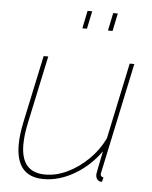

<svg xmlns="http://www.w3.org/2000/svg" viewBox="-53 -774 657 829"><g transform="rotate(5 275.5 -360.0)"><path d="M167 10Q47 10 47 -129Q47 -151 50 -175.5Q53 -200 59 -228L121 -519H141L79 -228Q67 -173 67 -131Q67 -10 172 -10Q220 -10 268 -33Q316 -56 357.5 -96.5Q399 -137 424 -189L494 -519H514L418 -67Q416 -56 413.5 -46Q411 -36 411 -34Q411 -20 424 -20L419 0Q415 0 412 -0.5Q409 -1 407 -2Q400 -5 396 -12Q392 -19 392 -29Q392 -31 393 -36.5Q394 -42 398 -63Q402 -84 412 -132Q366 -67 300 -28.5Q234 10 167 10ZM277 -653 293 -730H313L297 -653ZM388 -653 404 -730H424L408 -653Z"/></g></svg>

Font: Raleway Thin
Style: Italic
Weight: 100
Italic angle: -12°
Designer: Matt McInerney, Pablo Impallari, Rodrigo Fuenzalida
Foundry: Matt McInerney, Pablo Impallari, Rodrigo Fuenzalida
Version: Version 4.026